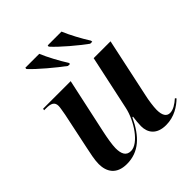

<svg xmlns="http://www.w3.org/2000/svg" viewBox="-208 -910 1063 1063"><g transform="rotate(-45 324.0 -378.0)"><path d="M332 -606H348L347 -615C319 -659 285 -722 267 -766H158L157 -757C196 -714 282 -643 332 -606ZM506 -606H522L521 -615C493 -659 460 -720 441 -766H333L332 -757C372 -712 455 -643 506 -606ZM485 10C550 10 598 -23 630 -54L624 -61C599 -39 573 -22 548 -22C521 -22 507 -44 507 -87C507 -111 514 -160 520 -185L595 -536H463L394 -215C376 -131 306 -26 246 -26C209 -26 196 -53 196 -98C196 -124 205 -176 213 -212L283 -536H67L65 -526H79C117 -526 139 -518 139 -486C139 -475 134 -450 130 -426L85 -212C78 -178 68 -135 68 -102C68 -43 96 9 179 9C273 9 335 -50 383 -153H388C385 -135 382 -98 382 -84C382 -33 411 10 485 10Z"/></g></svg>

Font: Noto Serif Display SemiBold
Style: Italic
Weight: 600
Italic angle: -12°
Designer: Monotype Design Team
Foundry: Monotype Imaging Inc.
Version: Version 2.009